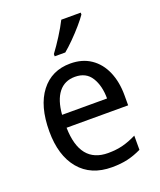

<svg xmlns="http://www.w3.org/2000/svg" viewBox="-143 -855 796 955"><g transform="rotate(-20 255.0 -378.0)"><path d="M264 -546Q327 -546 372 -515.5Q417 -485 440.5 -430.5Q464 -376 464 -306V-252H138Q142 -63 290 -63Q333 -63 368 -72Q403 -81 441 -100V-25Q404 -7 367.5 1.5Q331 10 284 10Q173 10 112 -63Q51 -136 51 -264Q51 -398 108 -472Q165 -546 264 -546ZM263 -476Q208 -476 176.5 -436Q145 -396 139 -320H377Q377 -387 349.5 -431.5Q322 -476 263 -476ZM400 -756Q387 -737 362.5 -708.5Q338 -680 310 -652Q282 -624 260 -606H204V-618Q228 -650 254 -691Q280 -732 297 -766H400Z"/></g></svg>

Font: Noto Sans Hebrew SemiCondensed
Style: Regular
Weight: 400
Width: 4
Designer: Monotype Design Team
Foundry: Monotype Imaging Inc.
Version: Version 2.004; ttfautohint (v1.8.4.7-5d5b)